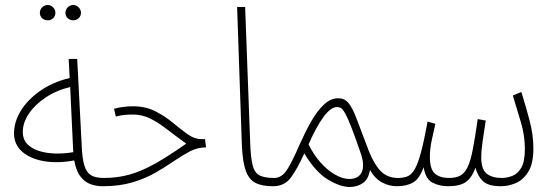

<svg xmlns="http://www.w3.org/2000/svg" viewBox="-20 -738 2215 766"><path d="M272 -657Q259 -657 250 -665.5Q241 -674 241 -687Q241 -699 250 -708.5Q259 -718 272 -718Q285 -718 294 -708.5Q303 -699 303 -687Q303 -674 294 -665.5Q285 -657 272 -657ZM171 -657Q157 -657 148 -665.5Q139 -674 139 -687Q139 -699 148 -708.5Q157 -718 171 -718Q183 -718 192 -708.5Q201 -699 201 -687Q201 -674 192 -665.5Q183 -657 171 -657Z M389 5Q365 5 342 -3Q319 -11 301.5 -33Q284 -55 276 -98Q213 -86 158.5 -94.5Q104 -103 70 -131.5Q36 -160 36 -206Q36 -252 63 -296Q90 -340 139.5 -375Q189 -410 258 -427L254 -503H288L306 -157Q308 -106 316.5 -78Q325 -50 343 -39Q361 -28 394 -28Q415 -28 415 -12Q415 5 389 5ZM71 -212Q71 -181 89.5 -162.5Q108 -144 138 -135Q168 -126 203.5 -125.5Q239 -125 273 -131L272 -135L260 -391Q203 -377 160.5 -348Q118 -319 94.5 -283.5Q71 -248 71 -212Z M389 5 394 -28Q449 -28 497 -41.5Q545 -55 598.5 -85Q652 -115 723 -165Q679 -197 644.5 -223.5Q610 -250 578.5 -265.5Q547 -281 510 -281Q491 -281 476 -279.5Q461 -278 442 -273L435 -304Q453 -309 472.5 -311.5Q492 -314 510 -314Q561 -314 600 -294Q639 -274 670 -248Q701 -222 728.5 -202.5Q756 -183 783 -183H798L802 -150Q768 -150 737.5 -134Q707 -118 673.5 -95Q640 -72 600 -49Q560 -26 508.5 -10.5Q457 5 389 5Z M1069 5Q1025 5 999 -8.5Q973 -22 960.5 -57Q948 -92 945 -157L926 -710H958L978 -172Q980 -109 988 -78.5Q996 -48 1016 -38Q1036 -28 1074 -28Q1087 -28 1091 -23Q1095 -18 1095 -12Q1095 -4 1089.5 0.5Q1084 5 1069 5Z M1069 5 1074 -28Q1104 -28 1125 -60.5Q1146 -93 1176 -163Q1198 -212 1221.5 -253.5Q1245 -295 1272 -320.5Q1299 -346 1330 -346Q1354 -346 1369.5 -328Q1385 -310 1400.5 -270Q1416 -230 1440 -166Q1463 -99 1491.5 -63.5Q1520 -28 1568 -28Q1589 -28 1589 -12Q1589 5 1563 5Q1533 5 1504.5 -10Q1476 -25 1456 -60Q1450 -23 1427.5 -7.5Q1405 8 1375 8Q1338 8 1288.5 -21.5Q1239 -51 1194 -126Q1166 -64 1140.5 -29.5Q1115 5 1069 5ZM1211 -162Q1231 -121 1258.5 -90Q1286 -59 1316.5 -41.5Q1347 -24 1374 -24Q1411 -24 1423.5 -52Q1436 -80 1418 -130Q1396 -194 1381.5 -231Q1367 -268 1357.5 -285Q1348 -302 1341 -306.5Q1334 -311 1325 -311Q1300 -311 1271 -272Q1242 -233 1211 -162Z M1563 5 1568 -28Q1591 -28 1607 -35Q1623 -42 1635.5 -64.5Q1648 -87 1660 -132Q1672 -177 1686 -253L1717 -244Q1710 -214 1702.5 -179Q1695 -144 1695 -112Q1695 -63 1715 -45.5Q1735 -28 1771 -28Q1798 -28 1815.5 -37Q1833 -46 1845 -70Q1857 -94 1866 -140.5Q1875 -187 1886 -263L1918 -257Q1912 -219 1906 -178.5Q1900 -138 1900 -110Q1900 -63 1921.5 -45.5Q1943 -28 1982 -28Q2002 -28 2023.5 -36Q2045 -44 2059.5 -68.5Q2074 -93 2074 -144Q2074 -196 2058.5 -249Q2043 -302 2026 -357L2060 -371Q2077 -317 2092.5 -258.5Q2108 -200 2108 -146Q2108 -84 2087 -51.5Q2066 -19 2036.5 -7Q2007 5 1979 5Q1927 5 1906 -16Q1885 -37 1877 -69Q1862 -28 1838 -11.5Q1814 5 1768 5Q1734 5 1706 -9Q1678 -23 1670 -71Q1654 -25 1628 -10Q1602 5 1563 5Z"/></svg>

Font: Noto Sans Arabic ExtCond ExtLt
Style: Regular
Weight: 200
Width: 2
Designer: Monotype Design Team, Nadine Chahine, Nizar Qandah and Khaled Hosny
Foundry: Monotype Imaging Inc.
Version: Version 2.012; ttfautohint (v1.8.4.7-5d5b)